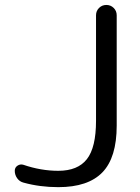

<svg xmlns="http://www.w3.org/2000/svg" viewBox="-20 -773 568 780"><path d="M370.1 -710.9Q370.1 -728.5 382.3 -740.7Q394.5 -752.9 412.1 -752.9Q429.7 -752.9 441.9 -740.7Q454.1 -728.5 454.1 -710.9V-262.7Q454.1 -132.8 396 -72.8Q337.9 -12.7 216.8 -12.7Q141.6 -12.7 75.2 -31.2Q59.6 -35.2 49.8 -48.8Q40 -62.5 40 -79.1Q40 -92.8 51.3 -100.1Q62.5 -107.4 75.2 -103.5Q146.5 -79.1 216.8 -79.1Q295.9 -79.1 333 -126.5Q370.1 -173.8 370.1 -282.2Z"/></svg>

Font: Gen Jyuu Gothic P Normal
Style: Regular
Weight: 300
Designer: [Source Han Sans]
Ryoko NISHIZUKA  (kana & ideographs); Paul D. Hunt (Latin, Greek & Cyrillic); Wenlong ZHANG  (bopomofo
Version: Version 1.002.20150607